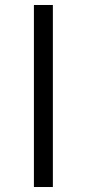

<svg xmlns="http://www.w3.org/2000/svg" viewBox="-20 -750 348 770"><path d="M116 -730H192V0H116Z"/></svg>

Font: Sora-SIA Light
Style: Regular
Weight: 300
Designer: Jonathan Barnbrook, Julián Moncada
Foundry: Barnbrook Fonts
Version: Version 2.000